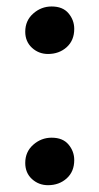

<svg xmlns="http://www.w3.org/2000/svg" viewBox="-20 -548 298 578"><path d="M124.5 -385.5Q96.5 -385.5 76.2 -404.2Q56 -423 56 -452.5Q56 -486 80 -507.2Q104 -528.5 135.5 -528.5Q169 -528.5 186.2 -508Q203.5 -487.5 203.5 -461Q203.5 -426.5 180.8 -406Q158 -385.5 124.5 -385.5ZM124.5 9.5Q96.5 9.5 76.2 -9Q56 -27.5 56 -57.5Q56 -91 80 -112.2Q104 -133.5 135.5 -133.5Q169 -133.5 186.2 -113Q203.5 -92.5 203.5 -66Q203.5 -31.5 180.8 -11Q158 9.5 124.5 9.5Z"/></svg>

Font: Merriweather 36pt SemiBold
Style: Regular
Weight: 600
Version: Version 2.100